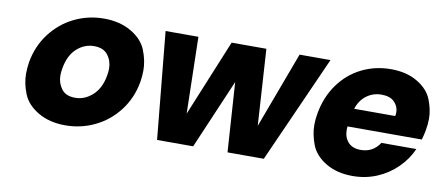

<svg xmlns="http://www.w3.org/2000/svg" viewBox="-57 -771 2261 985"><g transform="rotate(10 1074.0 -279.0)"><path d="M315 8Q233 8 173.5 -27Q114 -62 93 -115Q72 -168 72 -218Q72 -247 77 -279Q92 -365 142 -430.5Q192 -496 264 -531Q336 -566 418 -566Q500 -566 560 -531Q620 -496 641 -442.5Q662 -389 662 -339Q662 -310 657 -279Q642 -193 592 -127.5Q542 -62 469.5 -27Q397 8 315 8ZM341 -140Q390 -140 430.5 -176Q471 -212 483 -279Q487 -300 487 -317Q487 -357 464 -387.5Q441 -418 392 -418Q342 -418 302.5 -382.5Q263 -347 251 -279Q247 -258 247 -240Q247 -201 269.5 -170.5Q292 -140 341 -140Z M1598 -558 1349 0H1160L1136 -362L981 0H793L739 -558H910L919 -159L1083 -558H1264L1289 -161L1437 -558Z M2142 -288Q2138 -264 2130 -238H1743Q1742 -229 1742 -221Q1742 -181 1764.5 -156Q1787 -131 1830 -131Q1894 -131 1929 -185H2111Q2087 -130 2042.5 -86Q1998 -42 1939 -17Q1880 8 1812 8Q1730 8 1672 -27Q1614 -62 1594 -114.5Q1574 -167 1574 -216Q1574 -246 1580 -279Q1596 -366 1643 -431Q1690 -496 1760 -531Q1830 -566 1913 -566Q1994 -566 2051 -532Q2108 -498 2128 -447Q2148 -396 2148 -349Q2148 -320 2142 -288ZM1975 -333Q1977 -344 1977 -353Q1977 -383 1954.5 -406Q1932 -429 1887 -429Q1844 -429 1810 -404Q1776 -379 1761 -333Z"/></g></svg>

Font: Fz Poppins
Style: Bold Italic
Weight: 700
Italic angle: -10°
Designer: Ninad Kale (Devanagari), Jonny Pinhorn (Latin)
Foundry: Indian Type Foundry
Version: Vit hóa bi Vntype.Com & FontZin.Com